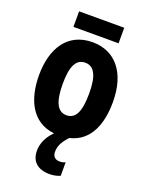

<svg xmlns="http://www.w3.org/2000/svg" viewBox="-171 -783 842 1103"><g transform="rotate(20 250.0 -231.5)"><path d="M115 -605H391V-700H115ZM276 237C303 237 325 230 339 224V141C330 146 320 149 304 149C276 149 261 132 261 106C261 74 271 46 311 3C435 -26 476 -146 476 -276C476 -458 387 -560 250 -560C96 -560 24 -439 24 -277C24 -134 78 -8 219 8C179 48 161 93 161 134C161 198 199 237 276 237ZM250 -114C194 -114 169 -170 169 -277C169 -383 194 -435 250 -435C306 -435 331 -382 331 -277C331 -169 308 -114 250 -114Z"/></g></svg>

Font: Noto Sans Mono ExtraCondensed ExtraBold
Style: Regular
Weight: 800
Width: 2
Designer: Monotype Design Team
Foundry: Monotype Imaging Inc.
Version: Version 2.014